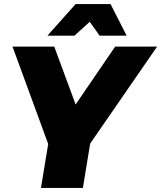

<svg xmlns="http://www.w3.org/2000/svg" viewBox="-20 -932 799 952"><path d="M759 -701H551L355 -414L249 -701H42L219 -218L183 0H391L427 -220ZM608 -755 528 -912H355L215 -755H349L425 -824L474 -755Z"/></svg>

Font: Argentum Sans ExtraBold
Style: Italic
Weight: 800
Italic angle: -11.3°
Designer: Julieta Ulanovsky
Foundry: Julieta Ulanovsky
Version: Version 5.001;February 15, 2019;FontCreator 11.5.0.2425 64-b